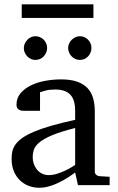

<svg xmlns="http://www.w3.org/2000/svg" viewBox="-20 -865 549 897"><path d="M331.1 -267.1Q263.7 -250 224.1 -233.4Q184.6 -216.8 164.3 -200Q144 -183.1 138.4 -165.8Q132.8 -148.4 132.8 -129.9Q132.8 -114.3 137.9 -99.4Q143.1 -84.5 152.6 -72.8Q162.1 -61 176 -54Q189.9 -46.9 208 -46.9Q228 -46.9 249.8 -54.2Q271.5 -61.5 289.6 -70.3Q310.5 -80.6 331.1 -94.2ZM344.2 0 331.1 -59.1Q304.7 -39.1 276.9 -23.4Q264.6 -16.6 251 -10.3Q237.3 -3.9 222.9 1.2Q208.5 6.3 193.6 9.3Q178.7 12.2 164.1 12.2Q136.7 12.2 113 2.9Q89.4 -6.3 71.8 -23.9Q54.2 -41.5 44.2 -66.4Q34.2 -91.3 34.2 -123Q34.2 -141.6 37.8 -158.2Q41.5 -174.8 52.7 -190.4Q64 -206.1 84.2 -220.5Q104.5 -234.9 137.5 -249Q170.4 -263.2 218 -277.1Q265.6 -291 331.1 -305.2V-348.1Q331.1 -398.4 308.6 -422.6Q286.1 -446.8 237.8 -446.8Q211.4 -446.8 192.9 -441.9Q174.3 -437 167 -434.1V-347.2H94.2Q87.4 -347.2 80.8 -348.1Q74.2 -349.1 68.8 -352.3Q63.5 -355.5 60.3 -361.1Q57.1 -366.7 57.1 -376Q57.1 -406.7 75.7 -429Q94.2 -451.2 124 -465.8Q153.8 -480.5 190.9 -487.3Q228 -494.1 265.1 -494.1Q311.5 -494.1 342 -482.9Q372.6 -471.7 390.4 -451.7Q408.2 -431.6 415.5 -404.3Q422.9 -377 422.9 -344.2V-64Q422.9 -54.7 429 -48.8Q435.1 -43 443.8 -42L492.2 -39.1V0ZM200.2 -641.1Q200.2 -629.9 195.8 -619.6Q191.4 -609.4 184.1 -601.6Q176.8 -593.8 166.7 -589.4Q156.7 -585 145.5 -585Q134.3 -585 124.5 -589.4Q114.7 -593.8 107.4 -601.6Q100.1 -609.4 95.7 -619.1Q91.3 -628.9 91.3 -640.1Q91.3 -650.9 95.7 -660.9Q100.1 -670.9 107.4 -678.7Q114.7 -686.5 124.5 -691.2Q134.3 -695.8 145.5 -695.8Q156.7 -695.8 166.7 -691.4Q176.8 -687 184.1 -679.7Q191.4 -672.4 195.8 -662.4Q200.2 -652.3 200.2 -641.1ZM407.2 -641.1Q407.2 -629.9 403.1 -619.6Q398.9 -609.4 391.6 -601.6Q384.3 -593.8 374.5 -589.4Q364.7 -585 353.5 -585Q342.3 -585 332.3 -589.4Q322.3 -593.8 314.7 -601.6Q307.1 -609.4 302.7 -619.6Q298.3 -629.9 298.3 -641.1Q298.3 -651.4 302.7 -661.4Q307.1 -671.4 314.9 -679Q322.8 -686.5 332.5 -691.2Q342.3 -695.8 353.5 -695.8Q364.7 -695.8 374.5 -691.4Q384.3 -687 391.6 -679.4Q398.9 -671.9 403.1 -661.9Q407.2 -651.9 407.2 -641.1ZM81.5 -781.2V-844.7H416.5V-781.2Z"/></svg>

Font: Charis SIL
Style: Regular
Weight: 400
Foundry: SIL International
Version: Version 4.112